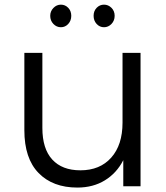

<svg xmlns="http://www.w3.org/2000/svg" viewBox="-20 -816 729 841"><path d="M200 -746.7Q200 -766.7 213.9 -781.1Q227.8 -795.6 246.7 -795.6Q265.6 -795.6 278.9 -781.7Q292.2 -767.8 292.2 -746.7Q292.2 -725.6 278.9 -711.1Q265.6 -696.7 246.7 -696.7Q227.8 -696.7 213.9 -711.1Q200 -725.6 200 -746.7ZM390 -746.7Q390 -767.8 403.3 -781.7Q416.7 -795.6 435.6 -795.6Q454.4 -795.6 468.3 -781.7Q482.2 -767.8 482.2 -746.7Q482.2 -725.6 468.3 -711.1Q454.4 -696.7 435.6 -696.7Q416.7 -696.7 403.3 -711.1Q390 -725.6 390 -746.7ZM595.6 0H520V-114.4Q491.1 -57.8 439.4 -26.1Q387.8 5.6 318.9 5.6Q211.1 5.6 148.9 -58.3Q86.7 -122.2 86.7 -245.6V-584.4H165.6V-255.6Q165.6 -164.4 208.9 -117.2Q252.2 -70 332.2 -70Q417.8 -70 467.2 -125.6Q516.7 -181.1 516.7 -278.9V-584.4H595.6Z"/></svg>

Font: Paperlogy 4 Regular
Style: Regular
Weight: 400
Designer: redesigned by Lee Juim, glyphs from Gmarket Sans & Montserrat
Foundry: PT&
Version: Version 1.001